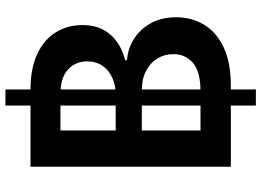

<svg xmlns="http://www.w3.org/2000/svg" viewBox="-146 -712 949 697"><g transform="rotate(-90 328.5 -363.5)"><path d="M294 90.9V-818.2H352.3V90.9ZM71.7 0V-727.3H350.1Q429 -727.3 481.4 -702.6Q533.7 -677.9 559.8 -635.3Q585.9 -592.7 585.9 -538.7Q585.9 -494.3 568.9 -462.9Q551.8 -431.5 523.1 -411.9Q494.3 -392.4 458.8 -383.9V-376.8Q497.5 -374.6 533.2 -353.2Q568.9 -331.7 591.6 -292.6Q614.3 -253.6 614.3 -198.2Q614.3 -141.7 587 -96.8Q559.7 -51.8 504.6 -25.9Q449.6 0 366.1 0ZM203.5 -110.1H345.2Q416.9 -110.1 448.7 -137.6Q480.5 -165.1 480.5 -208.5Q480.5 -240.8 464.5 -266.9Q448.5 -293 419 -308.1Q389.6 -323.2 348.7 -323.2H203.5ZM203.5 -418H333.8Q367.9 -418 395.2 -430.6Q422.6 -443.2 438.4 -466.4Q454.2 -489.7 454.2 -521.7Q454.2 -563.9 424.5 -591.3Q394.9 -618.6 336.6 -618.6H203.5Z"/></g></svg>

Font: InterMG SemiBold
Style: Regular
Weight: 600
Designer: Rasmus Andersson
Foundry: rsms
Version: Version 3.019;December 26, 2023;FontCreator 15.0.0.2955 64-b